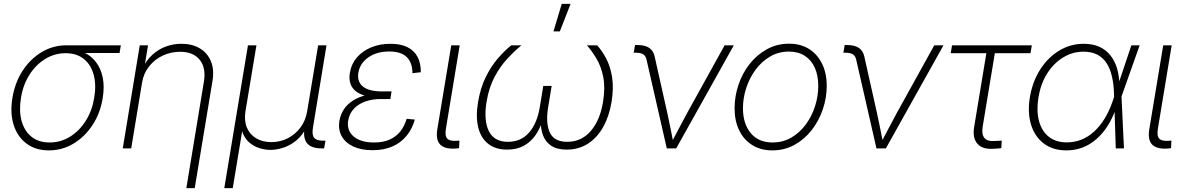

<svg xmlns="http://www.w3.org/2000/svg" viewBox="-20 -762 6091 986"><path d="M231.4 10.3Q163.1 10.3 116.5 -24.4Q69.8 -59.1 50.3 -120.1Q30.8 -181.2 43.9 -260.3Q57.1 -339.4 96.9 -399.9Q136.7 -460.4 194.8 -494.9Q252.9 -529.3 320.8 -529.3H600.6L593.8 -489.7H381.3L317.4 -488.8Q260.7 -488.8 212.6 -459.5Q164.6 -430.2 131.6 -378.7Q98.6 -327.1 87.9 -260.3Q76.7 -193.4 90.8 -141.4Q105 -89.4 141.6 -59.8Q178.2 -30.3 234.9 -30.3Q291.5 -30.3 339.4 -59.8Q387.2 -89.4 420.2 -141.4Q453.1 -193.4 463.9 -260.3Q475.1 -327.1 460.9 -378.7Q446.8 -430.2 410.2 -459.5Q373.5 -488.8 317.4 -488.8L317.9 -512.2Q367.7 -512.2 407.2 -494.6Q446.8 -477.1 472.4 -443.8Q498 -410.6 507.6 -363.5Q517.1 -316.4 507.3 -257.3Q494.6 -179.7 454.8 -119.4Q415 -59.1 357.2 -24.4Q299.3 10.3 231.4 10.3Z M709.5 -337.4 653.8 0H610.4L697.8 -529.3H740.2L720.2 -408.2H710.4Q731 -452.1 762.5 -480.7Q793.9 -509.3 832 -523.2Q870.1 -537.1 911.6 -537.1Q966.8 -537.1 1006.1 -513.7Q1045.4 -490.2 1063.2 -447.3Q1081.1 -404.3 1070.8 -343.8L980 204.1H937L1026.9 -341.3Q1039.1 -412.6 1006.1 -454.3Q973.1 -496.1 904.8 -496.1Q857.9 -496.1 816.4 -476.8Q774.9 -457.5 746.1 -421.6Q717.3 -385.7 709.5 -337.4Z M1131.8 204.1 1253.4 -529.3H1296.9L1240.7 -191.4Q1232.9 -142.6 1247.8 -106.9Q1262.7 -71.3 1295.4 -51.8Q1328.1 -32.2 1373.5 -32.2Q1419.4 -32.2 1458 -52Q1496.6 -71.8 1523.2 -107.4Q1549.8 -143.1 1557.6 -191.4L1613.8 -529.3H1656.7L1586.9 -105Q1581.1 -69.3 1593.3 -54.4Q1605.5 -39.6 1638.7 -39.6H1651.4L1644.5 0H1631.3Q1579.1 0 1557.4 -25.9Q1535.6 -51.8 1543.9 -105L1556.2 -176.8H1574.2Q1565.4 -124 1543 -88.6Q1520.5 -53.2 1490.5 -32Q1460.4 -10.7 1428.5 -1.5Q1396.5 7.8 1369.1 7.8Q1341.3 7.8 1311.8 -1.5Q1282.2 -10.7 1258.3 -32Q1234.4 -53.2 1222.9 -88.6Q1211.4 -124 1220.2 -176.8H1238.3L1175.3 204.1Z M1893.1 9.3Q1834.5 9.3 1793.9 -9.8Q1753.4 -28.8 1734.6 -63Q1715.8 -97.2 1723.1 -142.1Q1729 -175.3 1746.6 -201.4Q1764.2 -227.5 1792.7 -245.6Q1821.3 -263.7 1859.9 -273.4Q1898.4 -283.2 1945.8 -283.2H1989.3L1984.9 -253.4H1935.1Q1891.6 -253.4 1856 -240.7Q1820.3 -228 1797.4 -203.6Q1774.4 -179.2 1768.1 -143.6Q1759.8 -92.8 1795.7 -61.5Q1831.5 -30.3 1900.9 -30.3Q1947.8 -30.3 1981.2 -45.2Q2014.6 -60.1 2035.9 -87.2Q2057.1 -114.3 2068.4 -151.9L2110.4 -147.9Q2096.7 -99.6 2067.6 -64.2Q2038.6 -28.8 1994.9 -9.8Q1951.2 9.3 1893.1 9.3ZM1941.9 -260.3Q1895 -260.3 1861.3 -268.8Q1827.6 -277.3 1807.1 -293.7Q1786.6 -310.1 1779.1 -334Q1771.5 -357.9 1776.9 -388.7Q1784.2 -433.6 1812.7 -466.8Q1841.3 -500 1885.7 -518.6Q1930.2 -537.1 1985.4 -537.1Q2038.1 -537.1 2072.8 -519.5Q2107.4 -502 2124.5 -469.5Q2141.6 -437 2141.1 -391.1L2098.1 -386.2Q2098.1 -439.9 2068.8 -468.8Q2039.6 -497.6 1979 -497.6Q1915 -497.6 1871.8 -467.5Q1828.6 -437.5 1820.3 -388.7Q1813 -342.8 1843.8 -317.6Q1874.5 -292.5 1942.4 -292.5H1990.7L1985.8 -260.3Z M2316.9 1Q2263.7 3.9 2240.5 -19.8Q2217.3 -43.5 2225.6 -96.7L2297.4 -529.3H2340.8L2270 -101.6Q2263.7 -63 2277.3 -49.6Q2291 -36.1 2325.7 -39.1Q2330.1 -39.6 2333 -39.6Q2335.9 -39.6 2339.4 -40L2337.4 -1Q2333 -0.5 2327.6 0Q2322.3 0.5 2316.9 1Z M2584.5 6.3Q2524.9 6.3 2487.1 -23.4Q2449.2 -53.2 2435.8 -108.4Q2422.4 -163.6 2435.1 -238.3Q2447.3 -311 2474.6 -366.5Q2502 -421.9 2536.9 -462.2Q2571.8 -502.4 2605.5 -529.3H2657.7Q2622.6 -500.5 2585.7 -460.9Q2548.8 -421.4 2519.8 -366.9Q2490.7 -312.5 2478.5 -238.3Q2463.4 -144.5 2490.2 -89.1Q2517.1 -33.7 2588.9 -33.7Q2655.8 -33.7 2697.3 -81.5Q2738.8 -129.4 2752.4 -213.9L2770 -320.8H2813L2795.4 -213.9Q2781.2 -129.4 2803.5 -81.5Q2825.7 -33.7 2893.1 -33.7Q2965.8 -33.7 3013.7 -89.1Q3061.5 -144.5 3076.7 -238.3Q3088.9 -312.5 3077.9 -366.9Q3066.9 -421.4 3043.2 -460.9Q3019.5 -500.5 2994.1 -529.3H3046.4Q3071.3 -502.4 3092.8 -461.9Q3114.3 -421.4 3123.3 -366Q3132.3 -310.5 3120.6 -238.3Q3107.9 -163.1 3076.7 -108.2Q3045.4 -53.2 2998 -23.4Q2950.7 6.3 2890.1 6.3Q2840.3 6.3 2810.8 -13.4Q2781.2 -33.2 2768.8 -66.7Q2756.3 -100.1 2756.8 -140.6H2765.1Q2752.4 -99.6 2728.8 -66.2Q2705.1 -32.7 2669.4 -13.2Q2633.8 6.3 2584.5 6.3ZM2822.3 -600.6 2864.7 -742.2H2910.2L2855 -600.6Z M3404.3 0 3299.8 -457.5Q3295.4 -475.6 3282.5 -483.4Q3269.5 -491.2 3246.1 -491.2H3234.4L3241.2 -530.8H3252.4Q3291.5 -530.8 3313.5 -516.4Q3335.4 -502 3341.8 -472.2L3406.7 -182.6Q3415.5 -144 3423.1 -104.5Q3430.7 -64.9 3438.5 -26.4H3426.3Q3447.3 -64.9 3467.5 -104.2Q3487.8 -143.6 3509.3 -182.6L3701.2 -529.3H3748.5L3452.6 0Z M3946.3 10.3Q3886.7 10.3 3843 -17.1Q3799.3 -44.4 3775.9 -93Q3752.4 -141.6 3752.4 -205.6Q3752.4 -267.6 3772.5 -326.9Q3792.5 -386.2 3829.8 -433.6Q3867.2 -481 3918.7 -509.3Q3970.2 -537.6 4032.2 -537.6Q4091.8 -537.6 4135 -510.3Q4178.2 -482.9 4201.9 -434.3Q4225.6 -385.7 4225.6 -321.3Q4225.6 -259.3 4205.3 -200Q4185.1 -140.6 4147.9 -93.3Q4110.8 -45.9 4059.6 -17.8Q4008.3 10.3 3946.3 10.3ZM3947.3 -30.3Q4000.5 -30.3 4043.7 -55.4Q4086.9 -80.6 4117.9 -122.6Q4148.9 -164.6 4165.5 -216.3Q4182.1 -268.1 4182.1 -321.3Q4182.1 -374 4164.6 -413.6Q4147 -453.1 4113.3 -475.1Q4079.6 -497.1 4031.2 -497.1Q3979 -497.1 3935.8 -472.2Q3892.6 -447.3 3861.3 -405.5Q3830.1 -363.8 3812.7 -311.8Q3795.4 -259.8 3795.4 -205.6Q3795.4 -127 3835.2 -78.6Q3875 -30.3 3947.3 -30.3Z M4481 0 4376.5 -457.5Q4372.1 -475.6 4359.1 -483.4Q4346.2 -491.2 4322.8 -491.2H4311L4317.9 -530.8H4329.1Q4368.2 -530.8 4390.1 -516.4Q4412.1 -502 4418.5 -472.2L4483.4 -182.6Q4492.2 -144 4499.8 -104.5Q4507.3 -64.9 4515.1 -26.4H4502.9Q4523.9 -64.9 4544.2 -104.2Q4564.5 -143.6 4585.9 -182.6L4777.8 -529.3H4825.2L4529.3 0Z M5082 2Q5025.4 5.9 4999.5 -23.7Q4973.6 -53.2 4982.4 -108.4L5045.4 -488.8H4862.3L4869.1 -529.3H5278.8L5272 -488.8H5088.9L5026.4 -111.3Q5020 -71.8 5035.6 -53.2Q5051.3 -34.7 5089.4 -38.1Q5097.7 -38.1 5106.7 -38.8Q5115.7 -39.6 5124.5 -40L5122.1 -1Q5112.8 0 5102.8 0.7Q5092.8 1.5 5082 2Z M5456.5 10.3Q5387.2 10.3 5340.6 -24.9Q5293.9 -60.1 5274.9 -121.8Q5255.9 -183.6 5269 -263.7Q5282.7 -343.8 5322 -405.3Q5361.3 -466.8 5419.2 -502Q5477.1 -537.1 5545.4 -537.1Q5591.8 -537.1 5626 -521.5Q5660.2 -505.9 5682.6 -477.3Q5705.1 -448.7 5716.6 -410.2Q5728 -371.6 5729 -325.2H5743.2L5739.3 -267.6L5752 0H5710L5700.7 -284.7Q5699.2 -332 5689.9 -371.1Q5680.7 -410.2 5662.4 -438.2Q5644 -466.3 5615 -481.4Q5585.9 -496.6 5543.9 -496.6Q5488.3 -496.6 5439.7 -467Q5391.1 -437.5 5357.9 -385Q5324.7 -332.5 5313 -263.2Q5301.8 -194.3 5315.4 -141.8Q5329.1 -89.4 5365.5 -60.1Q5401.9 -30.8 5458.5 -30.8Q5498.5 -30.8 5534.2 -45.2Q5569.8 -59.6 5599.6 -87.2Q5629.4 -114.7 5653.1 -153.6Q5676.8 -192.4 5693.4 -240.7L5790 -529.3H5832.5L5738.3 -263.2L5723.1 -202.1H5709.5Q5692.9 -154.3 5668 -115.2Q5643.1 -76.2 5610.8 -47.9Q5578.6 -19.5 5539.8 -4.6Q5501 10.3 5456.5 10.3Z M5973.1 1Q5919.9 3.9 5896.7 -19.8Q5873.5 -43.5 5881.8 -96.7L5953.6 -529.3H5997.1L5926.3 -101.6Q5919.9 -63 5933.6 -49.6Q5947.3 -36.1 5981.9 -39.1Q5986.3 -39.6 5989.3 -39.6Q5992.2 -39.6 5995.6 -40L5993.7 -1Q5989.3 -0.5 5983.9 0Q5978.5 0.5 5973.1 1Z"/></svg>

Font: Inter 24pt ExtraLight
Style: Italic
Weight: 250
Italic angle: -9.3988°
Version: Version 4.001;git-66647c0bb